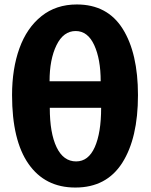

<svg xmlns="http://www.w3.org/2000/svg" viewBox="-20 -776 678 860"><path d="M34 -350Q34 -468 67 -559.5Q100 -651 165.5 -703.5Q231 -756 324 -756Q461 -756 529.5 -647Q598 -538 598 -350Q598 -157 527.5 -46.5Q457 64 318 64H317Q182 64 108 -41.5Q34 -147 34 -350ZM319 -637Q264 -637 233 -573.5Q202 -510 202 -412H431Q431 -511 402 -574Q373 -637 319 -637ZM321 -53Q376 -53 404.5 -117Q433 -181 433 -293H203Q203 -180 233.5 -116.5Q264 -53 321 -53Z"/></svg>

Font: Gmarket Sans TTF Bold
Style: Regular
Weight: 700
Designer: Creative Director : Sungho Lee; Art Director : Kiwoong Choi; Project Manager : Sori Yang, Jongwook Yoon; Font Designer :
Foundry: Sandoll Inc.
Version: Version 1.000;hotconv 1.0.109;makeotfexe 2.5.65596